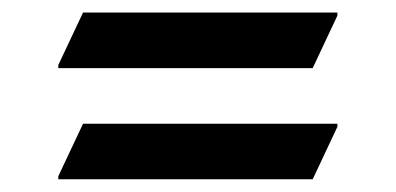

<svg xmlns="http://www.w3.org/2000/svg" viewBox="-20 -522 633 307"><path d="M73.2 -413.1V-418L112.8 -502H519.5V-497.1L480 -413.1ZM73.2 -235.4V-240.2L112.8 -324.2H519.5V-319.3L480 -235.4Z"/></svg>

Font: Nova Slim
Style: Book
Weight: 400
Version: Version 2.000